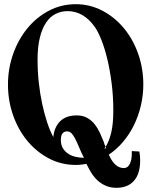

<svg xmlns="http://www.w3.org/2000/svg" viewBox="-20 -795 723 915"><path d="M341 -775Q409 -775 468 -744Q527 -713 570.5 -660.5Q614 -608 638.5 -538.5Q663 -469 663 -392Q663 -342 651.5 -292.5Q640 -243 618.5 -199Q597 -155 566 -118.5Q535 -82 497 -57H499Q527 6 570 6Q589 6 598.5 -13.5Q608 -33 608 -62V-75L644 -73Q648 -53 648 -31Q648 33 618.5 66.5Q589 100 535 100Q506 100 483.5 90Q461 80 444 64Q427 48 414.5 27.5Q402 7 392 -14Q380 -12 367.5 -10.5Q355 -9 341 -9Q272 -9 213 -40Q154 -71 110.5 -123.5Q67 -176 42.5 -245.5Q18 -315 18 -392Q18 -468 42.5 -537.5Q67 -607 110.5 -660Q154 -713 213 -744Q272 -775 341 -775ZM486 -88Q485 -90 484.5 -91.5Q484 -93 483 -95Q481 -93 480 -91.5Q479 -90 477 -88ZM474 -120Q476 -112 478.5 -106Q481 -100 483 -95Q500 -121 510 -163Q520 -205 520 -268Q520 -336 512 -398.5Q504 -461 491.5 -513Q479 -565 463.5 -604Q448 -643 433 -665Q379 -742 302 -742Q272 -742 245.5 -729Q219 -716 200 -688Q181 -660 170 -616Q159 -572 159 -510Q159 -454 165 -400Q171 -346 181.5 -298Q192 -250 205.5 -209.5Q219 -169 234 -142Q239 -190 267 -217.5Q295 -245 346 -245Q375 -245 396 -233Q417 -221 431.5 -202.5Q446 -184 456 -162Q466 -140 474 -120ZM299 -169Q270 -168 270 -128Q270 -103 281 -86.5Q292 -70 308 -60.5Q324 -51 343 -47Q362 -43 379 -43H380Q366 -71 356.5 -94Q347 -117 338.5 -133.5Q330 -150 321 -159.5Q312 -169 299 -169Z"/></svg>

Font: CatShop
Style: Regular
Weight: 400
Designer: Peter Wiegel
Foundry: Peter Wiegel
Version: Version 1.000 2009 initial release